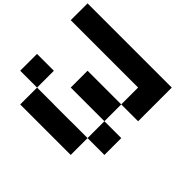

<svg xmlns="http://www.w3.org/2000/svg" viewBox="-206 -1106 1612 1612"><g transform="rotate(45 600.0 -300.0)"><path d="M399.9 -200.2V-399.9H799.8V-200.2ZM1000 -399.9H799.8V-600.1H0V-799.8H1000ZM200.2 0H0V-199.7H200.2ZM1000 0H799.8V-200.2H1000ZM600.1 0.5V0H799.8V200.2H200.2V0H399.9V0.5Z"/></g></svg>

Font: QuinqueFive
Style: Regular
Weight: 400
Monospace: yes
Designer: GGBotNet
Foundry: GGBotNet
Version: 1.1